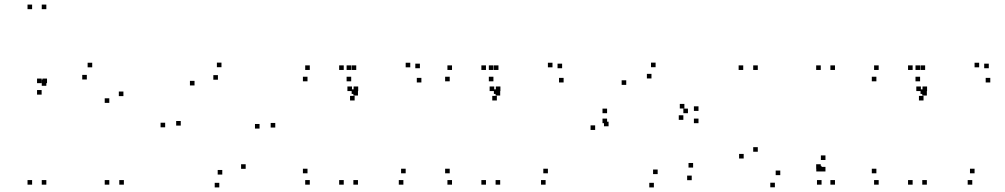

<svg xmlns="http://www.w3.org/2000/svg" viewBox="-20 -795 4380 837"><path d="M182 -428V-448H162V-428ZM182 -755V-775H162V-755ZM120 -755V-775H100V-755ZM120 10V-10H100V10ZM182 10V-10H162V10ZM182 -421V-441H162V-421ZM518 -376V-396H498V-376ZM382 -501.5V-521.5H362V-501.5ZM185 -432.5V-452.5H165V-432.5ZM161.5 -432.5V-452.5H141.5V-432.5ZM161.5 -382.5V-402.5H141.5V-382.5ZM358.5 -448.5V-468.5H338.5V-448.5ZM456.5 -346.5V-366.5H436.5V-346.5ZM456.5 10V-10H436.5V10ZM520 10V-10H500V10Z M1180 -239V-259H1160V-239ZM945.5 -502V-522H925.5V-502ZM700 -240V-260H680V-240ZM936 22V2H916V22ZM768 -247.5V-267.5H748V-247.5ZM828 -422.5V-442.5H808V-422.5ZM930 -447.5V-467.5H910V-447.5ZM1111.5 -234.5V-254.5H1091.5V-234.5ZM1051 -59V-79H1031V-59ZM949 -34V-54H929V-34Z M1478.5 -490V-510H1458.5V-490ZM1478.5 10V-10H1458.5V10ZM1540.5 10V-10H1520.5V10ZM1540.5 -378.5V-398.5H1520.5V-378.5ZM1533 -385.5V-405.5H1513V-385.5ZM1533 -490V-510H1513V-490ZM1738.5 10V-10H1718.5V10ZM1748.5 -39.5V-59.5H1728.5V-39.5ZM1320.5 -39.5V-59.5H1300.5V-39.5ZM1330.5 10V-10H1310.5V10ZM1511 -440.5V-460.5H1491V-440.5ZM1511 -490V-510H1491V-490ZM1330.5 -490V-510H1310.5V-490ZM1320.5 -440.5V-460.5H1300.5V-440.5ZM1810.5 -497.5V-517.5H1790.5V-497.5ZM1768.5 -501.5V-521.5H1748.5V-501.5ZM1541.5 -398V-418H1521.5V-398ZM1514.5 -398V-418H1494.5V-398ZM1526 -357V-377H1506V-357ZM1817 -435.5V-455.5H1797V-435.5Z M2098.5 -490V-510H2078.5V-490ZM2098.5 10V-10H2078.5V10ZM2160.5 10V-10H2140.5V10ZM2160.5 -378.5V-398.5H2140.5V-378.5ZM2153 -385.5V-405.5H2133V-385.5ZM2153 -490V-510H2133V-490ZM2358.5 10V-10H2338.5V10ZM2368.5 -39.5V-59.5H2348.5V-39.5ZM1940.5 -39.5V-59.5H1920.5V-39.5ZM1950.5 10V-10H1930.5V10ZM2131 -440.5V-460.5H2111V-440.5ZM2131 -490V-510H2111V-490ZM1950.5 -490V-510H1930.5V-490ZM1940.5 -440.5V-460.5H1920.5V-440.5ZM2430.5 -497.5V-517.5H2410.5V-497.5ZM2388.5 -501.5V-521.5H2368.5V-501.5ZM2161.5 -398V-418H2141.5V-398ZM2134.5 -398V-418H2114.5V-398ZM2146 -357V-377H2126V-357ZM2437 -435.5V-455.5H2417V-435.5Z M2820 -453V-473H2800V-453ZM2963.5 -322V-342H2943.5V-322ZM2959 -272.5V-292.5H2939V-272.5ZM2979 -301.5V-321.5H2959V-301.5ZM2626.5 -301.5V-321.5H2606.5V-301.5ZM2626.5 -258V-278H2606.5V-258ZM3025 -258V-278H3005V-258ZM3025 -311.5V-331.5H3005V-311.5ZM2838 -502V-522H2818V-502ZM2574.5 -228.5V-248.5H2554.5V-228.5ZM2830.5 22V2H2810.5V22ZM2995.5 -9.5V-29.5H2975.5V-9.5ZM3001.5 -64.5V-84.5H2981.5V-64.5ZM2847 -36V-56H2827V-36ZM2633 -244.5V-264.5H2613V-244.5ZM2710 -425V-445H2690V-425Z M3561.5 -52V-72H3541.5V-52ZM3561.5 10V-10H3541.5V10ZM3620 10V-10H3600V10ZM3620 -490V-510H3600V-490ZM3558 -490V-510H3538V-490ZM3558 -59V-79H3538V-59ZM3222 -104V-124H3202V-104ZM3358 21.5V1.5H3338V21.5ZM3558.5 -47.5V-67.5H3538.5V-47.5ZM3578.5 -47.5V-67.5H3558.5V-47.5ZM3578.5 -97.5V-117.5H3558.5V-97.5ZM3381.5 -31.5V-51.5H3361.5V-31.5ZM3283.5 -133.5V-153.5H3263.5V-133.5ZM3283.5 -490V-510H3263.5V-490ZM3220 -490V-510H3200V-490Z M3958.5 -490V-510H3938.5V-490ZM3958.5 10V-10H3938.5V10ZM4020.5 10V-10H4000.5V10ZM4020.5 -378.5V-398.5H4000.5V-378.5ZM4013 -385.5V-405.5H3993V-385.5ZM4013 -490V-510H3993V-490ZM4218.5 10V-10H4198.5V10ZM4228.5 -39.5V-59.5H4208.5V-39.5ZM3800.5 -39.5V-59.5H3780.5V-39.5ZM3810.5 10V-10H3790.5V10ZM3991 -440.5V-460.5H3971V-440.5ZM3991 -490V-510H3971V-490ZM3810.5 -490V-510H3790.5V-490ZM3800.5 -440.5V-460.5H3780.5V-440.5ZM4290.5 -497.5V-517.5H4270.5V-497.5ZM4248.5 -501.5V-521.5H4228.5V-501.5ZM4021.5 -398V-418H4001.5V-398ZM3994.5 -398V-418H3974.5V-398ZM4006 -357V-377H3986V-357ZM4297 -435.5V-455.5H4277V-435.5Z"/></svg>

Font: Monaspace Argon Dots Var
Style: Regular
Weight: 400
Designer: Riley Cran and the Lettermatic Team
Version: Version 1.100 (Monaspace Argon Dots)